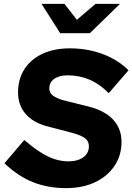

<svg xmlns="http://www.w3.org/2000/svg" viewBox="-20 -959 682 989"><path d="M320 10Q226 10 149 -21Q72 -52 3 -118L105 -238Q172 -180 225 -154Q278 -128 333 -128Q365 -128 388.5 -137.5Q412 -147 425 -164.5Q438 -182 438 -205Q438 -230 420.5 -245Q403 -260 358 -273L217 -310Q147 -330 110 -374.5Q73 -419 73 -482Q73 -552 106 -603Q139 -654 199 -682Q259 -710 340 -710Q430 -710 509 -680.5Q588 -651 642 -597L540 -479Q494 -526 441.5 -548.5Q389 -571 328 -571Q285 -571 259.5 -553Q234 -535 234 -504Q234 -482 251 -468Q268 -454 305 -443L437 -410Q520 -389 563 -342.5Q606 -296 606 -228Q606 -158 569.5 -104Q533 -50 469 -20Q405 10 320 10ZM290 -788 194 -939H312L376 -857L472 -939H598L443 -788Z"/></svg>

Font: Red Hat Text
Style: Italic
Weight: 300
Italic angle: -12°
Designer: Pentagram, MCKL
Foundry: Pentagram, MCKL
Version: Version 1.023